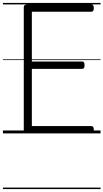

<svg xmlns="http://www.w3.org/2000/svg" viewBox="-20 -909 705 1308"><path d="M170 0Q156 0 149 -5.5Q142 -11 142 -23V-860Q142 -870 149 -874.5Q156 -879 170 -879H602Q610 -879 614.5 -873.5Q619 -868 619 -854Q619 -840 614.5 -834.5Q610 -829 602 -829H197V-490H540Q548 -490 552 -484.5Q556 -479 556 -465Q556 -451 552 -445.5Q548 -440 540 -440H197V-50H602Q610 -50 614.5 -44.5Q619 -39 619 -25Q619 -11 614.5 -5.5Q610 0 602 0ZM0 369H665V379H0ZM0 -20H665V0H0ZM0 -505H665V-500H0ZM0 -889H665V-879H0Z"/></svg>

Font: Playwrite HR Lijeva Guides
Style: Regular
Weight: 400
Designer: Veronika Burian, José Scaglione
Foundry: TypeTogether
Version: Version 1.003